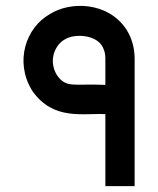

<svg xmlns="http://www.w3.org/2000/svg" viewBox="-20 -636 540 656"><path d="M340 -246V0H440V-435C440 -473 430 -507 412 -535C350 -630 220 -633 149 -587C70 -542 28 -427 90 -326C162 -223 263 -250 340 -246ZM340 -346C231 -351 207 -333 174 -380C143 -433 171 -485 201 -501C229 -520 300 -520 327 -482C334 -471 340 -457 340 -435Z"/></svg>

Font: Reem Kufi
Style: Regular
Weight: 400
Designer: Khaled Hosny
Version: Version 0.007